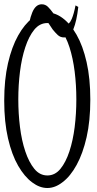

<svg xmlns="http://www.w3.org/2000/svg" viewBox="-30 -894 462 919"><path d="M259.3 -752.4Q233.4 -783.7 196.8 -783.7Q160.2 -783.7 134.3 -752.2Q108.4 -720.7 91.1 -668.2Q73.7 -615.7 65.7 -551.3Q57.6 -486.8 57.6 -418.5Q57.6 -350.1 65.7 -285.6Q73.7 -221.2 91.1 -169.4Q108.4 -117.7 134.3 -85.9Q160.2 -54.2 196.8 -54.2Q233.4 -54.2 259.3 -85.9Q285.2 -117.7 302.2 -169.4Q319.3 -221.2 327.4 -285.6Q335.4 -350.1 335.4 -418.5Q335.4 -486.8 327.4 -551.3Q319.3 -615.7 302.5 -668.2Q285.6 -720.7 259.3 -752.4ZM124 -21Q87.4 -47.9 56.9 -100.6Q26.4 -153.3 8.3 -231.9Q-9.8 -310.5 -9.8 -411.9Q-9.8 -513.2 8.3 -591.6Q26.4 -669.9 56.9 -724.1Q87.4 -778.3 124 -806.2Q159.7 -834 196.8 -834Q233.9 -834 269.5 -807.6Q306.2 -780.8 336.4 -727.8Q366.7 -674.8 384.5 -596.7Q402.3 -518.6 402.3 -417Q402.3 -315.4 384.5 -237.3Q366.7 -159.2 336.7 -104.5Q306.6 -49.8 269.5 -22Q233.9 5.9 196.8 5.9Q159.7 5.9 124 -21ZM280.8 -774.9Q301.8 -774.9 313.5 -803.7Q323.7 -827.6 331.5 -868.2L344.7 -860.8Q337.4 -793.9 320.8 -753.4Q304.7 -714.8 276.9 -714.8Q258.8 -714.8 246.6 -726.3Q234.4 -737.8 222.2 -752.9Q209 -772 196.8 -791Q183.1 -812.5 165 -812.5Q145.5 -812.5 132.3 -784.2Q121.1 -760.3 113.8 -719.7L101.1 -726.1Q107.9 -793.9 124.5 -834.5Q140.6 -873.5 169.9 -873.5Q187 -873.5 199.5 -861.3Q211.9 -849.1 225.1 -830.6Q236.8 -814.9 249 -796.4Q262.7 -774.9 280.8 -774.9Z"/></svg>

Font: Scarab Serif
Style: Condensed-Light
Weight: 300
Designer: John Roberts
Foundry: Scarab
Version: 1.0